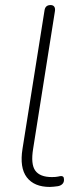

<svg xmlns="http://www.w3.org/2000/svg" viewBox="-20 -731 315 759"><path d="M177 8Q115 8 86 -30Q57 -68 69 -143L156 -690Q159 -711 180 -711Q190 -711 194.5 -704.5Q199 -698 197 -686L111 -143Q101 -82 119.5 -56.5Q138 -31 185 -31Q201 -31 209.5 -33Q218 -35 222 -35Q227 -35 230 -32Q233 -29 233 -20Q233 -10 226.5 -3.5Q220 3 209 5Q202 6 192.5 7Q183 8 177 8Z"/></svg>

Font: Nunito Variable Extra Light
Style: Italic
Weight: 200
Italic angle: -9°
Designer: Vernon Adams
Foundry: Vernon Adams
Version: Version 3.602